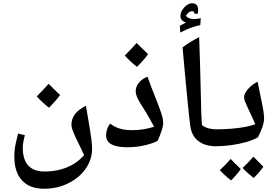

<svg xmlns="http://www.w3.org/2000/svg" viewBox="-20 -905 1685 1180"><path d="M250 255Q163 255 115.5 204Q68 153 68 56Q68 38 70 18Q72 -2 77.5 -27Q83 -52 91 -84L133 -74Q120 -27 120 3Q120 75 153.5 112Q187 149 253 149Q305 149 349.5 137.5Q394 126 431.5 103.5Q469 81 497 48Q464 -20 441.5 -68Q419 -116 419 -138Q419 -174 440 -202.5Q461 -231 508 -255Q511 -238 515 -214.5Q519 -191 523.5 -164.5Q528 -138 532 -114Q538 -78 542 -46.5Q546 -15 546 10Q546 75 506.5 132Q467 189 398 222Q364 239 327 247Q290 255 250 255ZM281 -243Q232 -282 206 -313Q230 -337 248 -356Q266 -375 279 -390Q292 -377 309.5 -359.5Q327 -342 349 -321Q337 -304 320 -284.5Q303 -265 281 -243Z M762 0Q632 0 632 -73Q632 -93 639 -113Q646 -133 658 -145Q683 -125 715 -115Q747 -105 794 -105Q860 -105 927 -126Q913 -152 900.5 -174.5Q888 -197 877 -215Q855 -249 841 -272.5Q827 -296 820.5 -313Q814 -330 814 -344Q814 -374 835 -398.5Q856 -423 887 -433Q895 -408 906.5 -378.5Q918 -349 929.5 -320Q941 -291 949 -270Q963 -234 973 -203Q983 -172 983 -146Q983 -137 978 -118Q973 -99 965 -78Q957 -57 948 -39Q912 -21 863.5 -10.5Q815 0 762 0ZM822 -494Q773 -533 747 -564Q771 -588 789 -607Q807 -626 820 -641Q833 -628 850.5 -610.5Q868 -593 890 -572Q878 -555 861 -535.5Q844 -516 822 -494Z M1311 -6Q1258 -6 1223.5 -23Q1189 -40 1171 -68.5Q1153 -97 1149 -135Q1146 -157 1141.5 -198Q1137 -239 1132 -291.5Q1127 -344 1121.5 -401Q1116 -458 1111 -513.5Q1106 -569 1102 -614Q1126 -632 1151.5 -647.5Q1177 -663 1204 -677Q1207 -601 1209 -526Q1211 -451 1213 -373Q1215 -295 1217 -210L1221 -136Q1240 -122 1262.5 -116Q1285 -110 1313 -110Q1319 -110 1319 -102V-14Q1319 -6 1311 -6ZM1088 -705 1085 -746 1123 -767Q1089 -777 1089 -806Q1089 -825 1100 -843Q1111 -861 1128 -873Q1145 -885 1160 -885Q1198 -885 1198 -843Q1198 -828 1193 -819L1173 -822L1174 -826Q1174 -831 1170.5 -833.5Q1167 -836 1161 -836Q1149 -836 1139 -828Q1129 -820 1122 -807Q1140 -788 1172 -788Q1180 -788 1190.5 -789Q1201 -790 1214 -793L1211 -751Q1173 -742 1148 -732.5Q1123 -723 1088 -705Z M1302 -6Q1294 -6 1294 -14V-102Q1294 -110 1302 -110Q1354 -110 1402.5 -114Q1451 -118 1489.5 -125.5Q1528 -133 1548 -142Q1540 -164 1526.5 -192Q1513 -220 1503 -242Q1493 -264 1486.5 -279.5Q1480 -295 1480 -307Q1480 -330 1504 -357.5Q1528 -385 1563 -403Q1577 -333 1586 -290.5Q1595 -248 1599 -222Q1603 -196 1603 -176Q1603 -155 1592.5 -124.5Q1582 -94 1565 -61Q1538 -45 1495 -32.5Q1452 -20 1401.5 -13Q1351 -6 1302 -6ZM1539 189Q1496 155 1471 127Q1500 101 1537 58Q1541 61 1556 76.5Q1571 92 1599 120Q1589 134 1574 151.5Q1559 169 1539 189ZM1400 204Q1376 185 1359 169Q1342 153 1331 141Q1347 126 1364 108.5Q1381 91 1398 72Q1404 79 1419.5 94.5Q1435 110 1460 134Q1448 151 1433 168.5Q1418 186 1400 204Z"/></svg>

Font: Noto Naskh Arabic SemiBold
Style: Regular
Weight: 600
Designer: Monotype Design Team, David Williams, Mohamad Dakak and Nizar Qandah
Foundry: Monotype Imaging Inc.
Version: Version 2.016